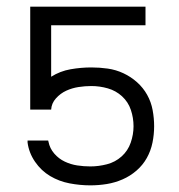

<svg xmlns="http://www.w3.org/2000/svg" viewBox="-20 -550 540 578"><path d="M252 8Q277 8 301.5 4Q326 0 349 -10Q372 -20 391 -36.5Q410 -53 422 -74.5Q434 -96 439 -120.5Q444 -145 444 -170Q444 -170 444 -170Q444 -170 444 -170Q444 -194 439.5 -218.5Q435 -243 423 -264.5Q411 -286 392.5 -302.5Q374 -319 351.5 -329.5Q329 -340 304.5 -343.5Q280 -347 255 -347Q224 -347 192.5 -341.5Q161 -336 134 -319V-474H418V-530H71V-220H134Q135 -239 148.5 -254Q162 -269 179.5 -277Q197 -285 216.5 -288Q236 -291 255 -291Q280 -291 304.5 -284Q329 -277 347.5 -260Q366 -243 374 -219Q382 -195 382 -170Q382 -170 382 -170Q382 -170 382 -170Q382 -145 373.5 -120.5Q365 -96 346 -79Q327 -62 302 -55.5Q277 -49 252 -49Q232 -49 212.5 -52Q193 -55 175 -63.5Q157 -72 143.5 -87.5Q130 -103 126 -123L125 -127H63V-121Q67 -90 85.5 -63Q104 -36 131 -20Q158 -4 189.5 2Q221 8 252 8Z"/></svg>

Font: Iosevka SS09 Light
Style: Regular
Weight: 300
Monospace: yes
Designer: Belleve Invis
Foundry: Belleve Invis
Version: Version 5.2.1; ttfautohint (v1.8.3)